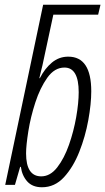

<svg xmlns="http://www.w3.org/2000/svg" viewBox="-20 -780 444 810"><path d="M365 -395Q365 -541 268 -541Q229 -541 199 -516Q169 -491 148 -450H146Q149 -464 152.5 -478Q156 -492 159 -504L205 -718H394L404 -760H162L2 0H43L65 -76H68Q73 -39 95 -14.5Q117 10 157 10Q211 10 250 -32.5Q289 -75 314.5 -139.5Q340 -204 352.5 -273Q365 -342 365 -395ZM90 -133Q90 -166 99.5 -226Q109 -286 129 -347.5Q149 -409 179.5 -452Q210 -495 252 -495Q312 -495 312 -391Q312 -346 301.5 -286Q291 -226 271 -169Q251 -112 221.5 -74Q192 -36 154 -36Q90 -36 90 -133Z"/></svg>

Font: Noto Sans Display Condensed Light
Style: Italic
Weight: 300
Width: 3
Designer: Monotype Design team
Foundry: Monotype Imaging Inc.
Version: 1.000